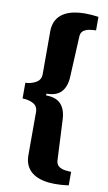

<svg xmlns="http://www.w3.org/2000/svg" viewBox="-95 -737 533 948"><g transform="rotate(10 171.5 -263.5)"><path d="M320 159Q245 169 196 158.5Q147 148 122.5 119.5Q98 91 98 47V-169Q98 -199 74.5 -211.5Q51 -224 21 -224V-303Q47 -303 72.5 -316.5Q98 -330 98 -360V-574Q98 -619 123 -647.5Q148 -676 197.5 -686Q247 -696 320 -686V-618Q306 -618 289 -615.5Q272 -613 259 -604.5Q246 -596 244 -577L234 -371Q232 -322 208 -295Q184 -268 133 -268V-259Q184 -259 208 -232Q232 -205 234 -156L244 49Q246 68 258.5 77Q271 86 288.5 88.5Q306 91 320 91Z"/></g></svg>

Font: Chivo Medium Black
Style: Regular
Weight: 900
Version: Version 2.002